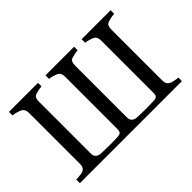

<svg xmlns="http://www.w3.org/2000/svg" viewBox="-112 -1008 1323 1323"><g transform="rotate(-45 549.0 -346.5)"><path d="M1040.5 0H45.9V-34.7Q57.6 -35.6 80.3 -37.6Q103 -39.6 111.8 -43.5Q126.5 -49.3 133.5 -61.3Q140.6 -73.2 140.6 -92.3V-592.3Q140.6 -607.9 134.3 -620.8Q127.9 -633.8 112.3 -641.1Q99.1 -647.5 80.3 -652.3Q61.5 -657.2 47.9 -658.2V-692.9H330.6V-658.2Q316.9 -657.7 298.3 -653.8Q279.8 -649.9 269.5 -646.5Q252.9 -640.6 248.3 -627Q243.7 -613.3 243.7 -597.2V-90.8Q243.7 -64.5 259.8 -53Q275.9 -41.5 302.7 -41.5Q317.9 -41.5 335.4 -40.8Q353 -40 379.9 -40Q397 -40 415.8 -40.5Q434.6 -41 452.1 -41.5Q474.6 -42 483.6 -49.8Q492.7 -57.6 492.7 -80.6V-592.3Q492.7 -607.9 487.3 -620.8Q481.9 -633.8 466.3 -641.1Q453.1 -647.5 435.3 -652.3Q417.5 -657.2 403.8 -658.2V-692.9H682.6V-658.2Q668.9 -657.7 650.4 -653.8Q631.8 -649.9 621.6 -646.5Q605 -640.6 600.3 -627Q595.7 -613.3 595.7 -597.2V-90.8Q595.7 -64.9 611.6 -53.2Q627.4 -41.5 654.8 -41.5Q669.9 -41.5 686 -40.8Q702.1 -40 726.6 -40Q744.1 -40 762.7 -40.5Q781.2 -41 804.2 -41.5Q826.7 -42 835.7 -49.8Q844.7 -57.6 844.7 -80.6V-592.3Q844.7 -607.9 839.4 -620.8Q834 -633.8 818.4 -641.1Q805.2 -647.5 787.4 -652.3Q769.5 -657.2 755.9 -658.2V-692.9H1038.6V-658.2Q1024.9 -657.7 1005.1 -653.8Q985.4 -649.9 975.6 -646.5Q959 -640.6 953.4 -627Q947.8 -613.3 947.8 -597.2V-97.7Q947.8 -80.6 953.6 -68.8Q959.5 -57.1 976.1 -48.3Q984.4 -43.9 1006.3 -39.6Q1028.3 -35.2 1040.5 -34.7Z"/></g></svg>

Font: UniBurma_GGSerif
Style: Book
Weight: 400
Designer: Victor San Kho Lin (for Burmese only and related typography optimization with it)
Foundry: http://www.unimm.org
Version: 2.0